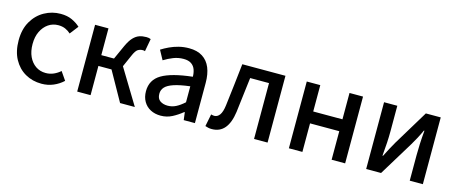

<svg xmlns="http://www.w3.org/2000/svg" viewBox="-37 -924 3220 1358"><g transform="rotate(15 1572.5 -244.5)"><path d="M278 12Q211 12 158 -18.5Q105 -49 74 -106Q43 -163 43 -244Q43 -325 76.5 -382.5Q110 -440 165 -470.5Q220 -501 283 -501Q331 -501 366 -485Q401 -469 427 -445L379 -383Q362 -399 339.5 -409Q317 -419 288 -419Q247 -419 215 -397Q183 -375 164 -336Q145 -297 145 -244Q145 -191 163 -152Q181 -113 213 -91Q245 -69 287 -69Q318 -69 345 -81Q372 -93 393 -112L435 -51Q404 -22 364 -5Q324 12 278 12Z M537 0V-489H635V-293H728L775 -397Q795 -440 815.5 -461.5Q836 -483 859 -491Q882 -499 911 -499Q929 -499 943 -493L926 -400Q922 -402 918 -402.5Q914 -403 909 -403Q890 -403 874 -393Q858 -383 841 -343L803 -257L959 0H851L731 -214H635V0Z M1150 12Q1108 12 1075.5 -5Q1043 -22 1024.5 -54Q1006 -86 1006 -129Q1006 -212 1076.5 -254Q1147 -296 1300 -313Q1300 -340 1291.5 -364.5Q1283 -389 1262 -403.5Q1241 -418 1205 -418Q1166 -418 1130.5 -404Q1095 -390 1063 -370L1026 -438Q1051 -454 1082 -468.5Q1113 -483 1148.5 -492Q1184 -501 1223 -501Q1283 -501 1322 -476Q1361 -451 1380 -405Q1399 -359 1399 -294V0H1317L1310 -56H1306Q1272 -28 1233.5 -8Q1195 12 1150 12ZM1180 -69Q1212 -69 1240.5 -83.5Q1269 -98 1300 -126V-243Q1226 -234 1182.5 -219.5Q1139 -205 1120.5 -184.5Q1102 -164 1102 -136Q1102 -100 1124.5 -84.5Q1147 -69 1180 -69Z M1524 10Q1510 10 1499 7.5Q1488 5 1476 1L1494 -89Q1499 -88 1504.5 -86.5Q1510 -85 1517 -85Q1541 -85 1557 -107.5Q1573 -130 1579 -179Q1589 -256 1597.5 -333.5Q1606 -411 1615 -489H1931V0H1832V-409H1694Q1686 -346 1678.5 -281.5Q1671 -217 1663 -153Q1652 -72 1617.5 -31Q1583 10 1524 10Z M2087 0V-489H2186V-296H2400V-489H2499V0H2400V-209H2186V0Z M2653 0V-489H2750V-303Q2750 -263 2747.5 -218.5Q2745 -174 2740 -121H2744Q2758 -149 2774.5 -180Q2791 -211 2804 -233L2959 -489H3068V0H2972V-186Q2972 -224 2974 -269Q2976 -314 2981 -368H2977Q2964 -339 2947.5 -308Q2931 -277 2917 -254L2762 0Z"/></g></svg>

Font: Source Sans 3 Medium
Style: Regular
Weight: 500
Designer: Paul D. Hunt
Foundry: Adobe
Version: Version 3.052;hotconv 1.1.0;makeotfexe 2.6.0